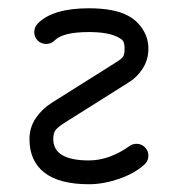

<svg xmlns="http://www.w3.org/2000/svg" viewBox="-20 -444 440 475"><path d="M200 -423.5Q262.4 -423.5 296.5 -405.3Q318.8 -393.5 332.9 -371.8Q347.1 -350 347.1 -323.5Q347.1 -296.5 333.2 -274.7Q319.4 -252.9 298.2 -240L139.4 -140Q123.5 -130 117.6 -122.4Q111.8 -114.7 111.8 -100Q111.8 -47.1 200 -47.1Q251.2 -47.1 302.4 -84.1Q309.4 -88.2 317.6 -88.2Q330 -88.2 338.5 -79.7Q347.1 -71.2 347.1 -58.8Q347.1 -46.5 337.6 -37.1Q311.8 -14.1 273.5 -1.2Q235.3 11.8 200 11.8Q126.5 11.8 89.7 -17.1Q52.9 -45.9 52.9 -100Q52.9 -128.2 68.2 -151.2Q83.5 -174.1 107.6 -189.4L266.5 -289.4Q280.6 -298.2 284.4 -303.8Q288.2 -309.4 288.2 -323.5Q288.2 -336.5 284.7 -342.1Q281.2 -347.6 270 -352.9Q246.5 -364.7 200 -364.7Q135.9 -364.7 115.3 -344.1Q106.5 -335.3 94.1 -335.3Q81.8 -335.3 73.2 -343.8Q64.7 -352.4 64.7 -364.7Q64.7 -377.1 74.1 -386.5Q111.2 -423.5 200 -423.5Z"/></svg>

Font: OpenGost Type B TT
Style: Regular
Weight: 400
Version: Version 0.3